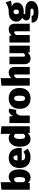

<svg xmlns="http://www.w3.org/2000/svg" viewBox="2150 -3015 1110 5450"><g transform="rotate(-90 2705.0 -290.0)"><path d="M410 -598C350 -598 291 -569 259 -526V-825L45 -804V0H235L243 -50C276 -5 328 22 392 22C538 22 623 -111 623 -287C623 -481 552 -598 410 -598ZM327 -131C299 -131 276 -144 259 -173V-391C282 -430 309 -445 335 -445C374 -445 404 -422 404 -287C404 -166 373 -131 327 -131Z M1231 -296C1231 -489 1118 -598 948 -598C756 -598 660 -456 660 -287C660 -109 760 22 971 22C1072 22 1152 -17 1209 -64L1123 -180C1073 -146 1033 -130 992 -130C929 -130 888 -145 876 -228H1226C1228 -248 1231 -278 1231 -296ZM1020 -349H875C883 -437 907 -463 952 -463C1007 -463 1019 -415 1020 -356Z M1631 -825V-553C1599 -582 1556 -598 1506 -598C1363 -598 1265 -471 1265 -292C1265 -102 1334 22 1485 22C1568 22 1617 -19 1648 -59L1655 0H1845V-804ZM1557 -132C1518 -132 1485 -151 1485 -289C1485 -406 1521 -446 1568 -446C1594 -446 1612 -434 1631 -414V-183C1611 -147 1585 -132 1557 -132Z M2286 -595C2223 -595 2164 -544 2140 -469L2123 -577H1936V0H2150V-262C2166 -336 2189 -388 2258 -388C2277 -388 2293 -384 2311 -379L2345 -585C2324 -592 2309 -595 2286 -595Z M2637 -598C2454 -598 2340 -477 2340 -289C2340 -89 2456 22 2637 22C2821 22 2934 -99 2934 -287C2934 -488 2819 -598 2637 -598ZM2637 -445C2691 -445 2715 -402 2715 -287C2715 -178 2691 -132 2637 -132C2583 -132 2560 -175 2560 -289C2560 -399 2583 -445 2637 -445Z M3375 -598C3310 -598 3262 -577 3212 -525V-825L2998 -804V0H3212V-386C3237 -424 3262 -443 3285 -443C3304 -443 3317 -432 3317 -387V0H3531V-426C3531 -536 3471 -598 3375 -598Z M4133 -577H3919V-181C3899 -148 3876 -134 3856 -134C3836 -134 3821 -145 3821 -190V-577H3607V-162C3607 -52 3655 22 3768 22C3840 22 3898 -6 3938 -63L3946 0H4133Z M4600 -598C4531 -598 4478 -573 4425 -517L4410 -577H4223V0H4437V-386C4462 -424 4487 -443 4510 -443C4529 -443 4542 -432 4542 -387V0H4756V-426C4756 -536 4696 -598 4600 -598Z M5363 -687C5292 -638 5207 -594 5087 -598C4923 -598 4816 -519 4816 -381C4816 -307 4845 -255 4924 -213C4881 -188 4850 -143 4850 -97C4850 -33 4904 18 5045 18H5124C5172 18 5186 40 5186 60C5186 84 5174 110 5088 110C4997 110 4980 95 4980 53H4789C4789 165 4845 245 5081 245C5290 245 5401 167 5401 45C5401 -55 5311 -126 5167 -126H5083C5031 -126 5027 -143 5027 -153C5027 -162 5032 -170 5040 -174C5060 -171 5079 -171 5102 -171C5259 -171 5358 -252 5358 -361C5358 -441 5321 -481 5245 -512C5321 -512 5374 -522 5410 -538ZM5093 -460C5137 -460 5159 -440 5159 -389C5159 -333 5136 -307 5093 -307C5056 -307 5027 -330 5027 -386C5027 -435 5055 -460 5093 -460Z"/></g></svg>

Font: Glow Sans SC Normal Heavy
Style: Regular
Weight: 900
Designer: Ryoko NISHIZUKA (kana, bopomofo & ideographs); Paul D. Hunt (Latin, Greek & Cyrillic); Sandoll Communications, Soo-young
Version: Version 0.93